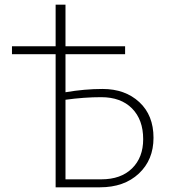

<svg xmlns="http://www.w3.org/2000/svg" viewBox="-20 -798 724 818"><path d="M417 -419Q513 -419 573.5 -363Q634 -307 634 -211Q634 -117 571.5 -58.5Q509 0 406 0H217V-567H31V-601H217V-778H259V-601H513V-567H259V-405Q341 -419 417 -419ZM412 -34Q495 -34 542.5 -80.5Q590 -127 590 -205Q590 -288 542.5 -336Q495 -384 411 -384Q339 -384 259 -373V-34Z"/></svg>

Font: EauTest Light
Style: Regular
Weight: 300
Designer: Christian Thalmann (Catharsis Fonts)
Version: Version 0.001;PS 000.001;hotconv 1.0.88;makeotf.lib2.5.64775